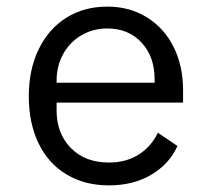

<svg xmlns="http://www.w3.org/2000/svg" viewBox="-20 -548 640 580"><path d="M67 -257Q67 -338 97 -399.5Q127 -461 180.5 -494.5Q234 -528 304 -528Q372 -528 424 -495.5Q476 -463 504.5 -406Q533 -349 533 -276V-238H151V-214Q151 -145 194 -101Q237 -57 309 -57Q360 -57 398 -80.5Q436 -104 457 -147L516 -107Q492 -53 437.5 -20.5Q383 12 309 12Q236 12 181 -21Q126 -54 96.5 -115Q67 -176 67 -257ZM151 -305V-298H447V-309Q447 -377 407.5 -419.5Q368 -462 304 -462Q261 -462 226 -441.5Q191 -421 171 -385Q151 -349 151 -305Z"/></svg>

Font: iA Writer Quattro V
Style: Regular
Weight: 400
Designer: Mike Abbink, Paul van der Laan, Pieter van Rosmalen, Oliver Reichenstein
Foundry: Information Architects Inc.
Version: Version 2.000